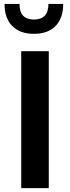

<svg xmlns="http://www.w3.org/2000/svg" viewBox="-20 -974 362 994"><path d="M232.5 0V-709.1H89.9V0ZM307.2 -953.7H230.7Q230.7 -911.8 211.3 -892.3Q191.9 -872.8 155.7 -872.8Q119.5 -872.8 100.2 -892.3Q80.9 -911.8 80.9 -953.7H3.5Q3.5 -880 43.3 -839.5Q83 -798.9 155.7 -798.9Q228.4 -798.9 267.8 -839.5Q307.2 -880 307.2 -953.7Z"/></svg>

Font: Estedad-FD VF
Style: Regular
Weight: 100
Designer: Amin Abedi
Version: Version 7.3